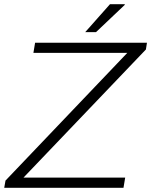

<svg xmlns="http://www.w3.org/2000/svg" viewBox="-38 -888 715 908"><path d="M365 -736H416L552 -865V-868H482ZM-18 0H546L554 -48H73L652 -654L657 -686H128L120 -638H564L-12 -34Z"/></svg>

Font: Archivo Thin
Style: Italic
Weight: 100
Italic angle: -10°
Designer: Hector Gatti
Foundry: Omnibus-Type
Version: Version 2.001